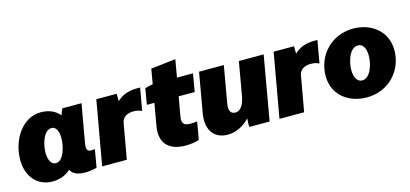

<svg xmlns="http://www.w3.org/2000/svg" viewBox="-60 -1076 3211 1504"><g transform="rotate(-15 1546.0 -324.0)"><path d="M484 12C518 12 555 7 580 -1L605 -146C596 -144 587 -143 577 -143C539 -143 534 -162 544 -220L597 -520H442C435 -508 427 -488 421 -469C387 -510 336 -534 269 -534C122 -534 18 -381 18 -214C18 -78 99 14 221 14C282 14 330 -7 368 -41C386 -6 423 12 484 12ZM320 -393C355 -393 374 -354 374 -296C374 -234 347 -118 282 -118C245 -118 224 -158 224 -218C224 -280 252 -393 320 -393Z M625 0H825L876 -287C883 -329 922 -359 992 -352C1012 -350 1028 -344 1040 -338L1072 -520H1048C983 -520 927 -503 883 -460L882 -520H717Z M1301 12C1337 12 1377 7 1410 -4L1435 -148C1422 -146 1401 -144 1383 -144C1341 -144 1307 -152 1318 -217L1346 -375H1476L1501 -520H1371L1396 -663L1195 -640L1174 -519C1151 -516 1125 -509 1110 -504L1088 -375H1149L1118 -197C1093 -56 1169 12 1301 12Z M1642 15C1709 15 1772 -18 1820 -69C1818 -46 1817 -18 1818 0H1983L2074 -520H1873L1825 -246C1813 -180 1785 -137 1743 -137C1697 -137 1691 -179 1700 -229L1751 -520H1550L1494 -200C1471 -71 1526 15 1642 15Z M2063 0H2263L2314 -287C2321 -329 2360 -359 2430 -352C2450 -350 2466 -344 2478 -338L2510 -520H2486C2421 -520 2365 -503 2321 -460L2320 -520H2155Z M2771 15C2948 15 3072 -123 3072 -287C3072 -446 2944 -534 2802 -534C2625 -534 2499 -396 2499 -231C2499 -76 2620 15 2771 15ZM2767 -123C2729 -123 2705 -163 2705 -223C2705 -284 2734 -397 2805 -397C2845 -397 2867 -357 2867 -298C2867 -233 2837 -123 2767 -123Z"/></g></svg>

Font: Fixel Text 20240404 Black
Style: Italic
Weight: 900
Width: 4
Italic angle: -10°
Designer: AlfaBravo + MacPaw
Foundry: Kyrylo Tkachov, Marchela Mozhyna, Serhii Makarenko, Maria Weinstein, Zakhar Kryvoshyya
Version: Version 1.211;Glyphs 3.2 (3225)